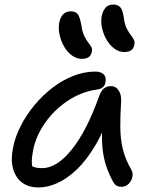

<svg xmlns="http://www.w3.org/2000/svg" viewBox="-20 -815 661 845"><path d="M151 10Q105 10 76.5 -12Q48 -34 37.5 -73Q27 -112 37 -163Q46 -211 70.5 -259.5Q95 -308 131 -351.5Q167 -395 210.5 -428.5Q254 -462 302.5 -481Q351 -500 400 -500Q423 -500 436 -488Q449 -476 444 -452Q442 -440 433 -431.5Q424 -423 407 -421Q337 -411 277.5 -371Q218 -331 178.5 -274.5Q139 -218 126 -156Q120 -127 120 -103.5Q120 -80 130 -43L92 -112Q110 -89 124.5 -82Q139 -75 166 -75Q230 -75 296 -157Q362 -239 418 -396Q425 -415 437.5 -425.5Q450 -436 467 -436Q490 -436 502.5 -416.5Q515 -397 513 -367Q509 -304 509.5 -253.5Q510 -203 520.5 -159Q531 -115 558 -68Q564 -58 563.5 -45Q563 -32 556.5 -20Q550 -8 539.5 -0.5Q529 7 515 7Q500 7 491.5 1Q483 -5 477 -16Q463 -42 452 -71Q441 -100 434.5 -137.5Q428 -175 429 -226Q430 -277 439 -347L475 -348Q442 -248 402 -179.5Q362 -111 318.5 -69.5Q275 -28 232 -9Q189 10 151 10ZM527 -586Q504 -586 484 -600.5Q464 -615 449.5 -639.5Q435 -664 429 -692Q423 -720 428 -746Q433 -768 445 -781.5Q457 -795 478 -795Q498 -795 509 -783.5Q520 -772 525 -736Q529 -706 538 -689Q547 -672 555.5 -661Q564 -650 569 -640.5Q574 -631 571 -618Q568 -601 557 -593.5Q546 -586 527 -586ZM340 -556Q317 -556 296.5 -571Q276 -586 262 -610.5Q248 -635 242 -663Q236 -691 241 -717Q246 -739 258 -752Q270 -765 291 -765Q312 -765 321.5 -753.5Q331 -742 338 -705Q342 -675 350.5 -657.5Q359 -640 367.5 -629Q376 -618 381.5 -609Q387 -600 384 -587Q381 -571 370 -563.5Q359 -556 340 -556Z"/></svg>

Font: Shantell Sans
Style: Italic
Weight: 400
Italic angle: -11°
Designer: Stephen Nixon, Anya Danilova, Shantell Martin
Foundry: Arrow Type
Version: Version 1.011;[c5ecc13dd]